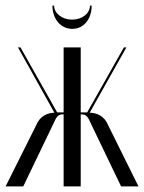

<svg xmlns="http://www.w3.org/2000/svg" viewBox="-25 -665 514 685"><path d="M296 -645C296 -617 268 -595 232 -595C197 -595 168 -617 168 -645H162C162 -597 192 -562 233 -562C273 -562 302 -596 302 -645ZM407 0H469L361 -218C347 -252 321 -262 295 -263L426 -496H417L286 -264H263V-496H202V-264H179L48 -496H39L169 -263C144 -262 118 -252 104 -218L-5 0H58L169 -231C177 -250 185 -257 198 -257H202V0H263V-257H267C280 -257 288 -250 296 -231Z"/></svg>

Font: Moniqa Display
Style: Regular
Weight: 400
Designer: Rajesh Rajput
Foundry: Rajesh Rajput
Version: Version 1.000